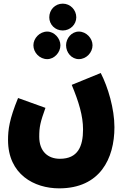

<svg xmlns="http://www.w3.org/2000/svg" viewBox="-20 -802 697 1052"><path d="M324 -635C365 -635 398 -668 398 -707C398 -748 365 -782 324 -782C281 -782 250 -748 250 -707C250 -668 281 -635 324 -635ZM239 -478C277 -478 311 -514 311 -554C311 -592 277 -629 239 -629C197 -629 163 -592 163 -554C163 -514 197 -478 239 -478ZM412 -478C453 -478 487 -514 487 -554C487 -592 453 -629 412 -629C372 -629 342 -592 342 -554C342 -514 372 -478 412 -478ZM24 -35C24 154 168 230 304 230C528 230 607 67 607 -105C607 -206 572 -324 532 -402L373 -337C412 -243 435 -167 435 -93C435 0 407 68 308 68C243 68 195 28 195 -53C195 -107 201 -133 229 -211L79 -265C31 -148 24 -91 24 -35Z"/></svg>

Font: Noto Sans Arabic ExtCond Blk
Style: Regular
Weight: 900
Width: 2
Designer: Monotype Design Team, Nadine Chahine, Nizar Qandah and Khaled Hosny
Foundry: Monotype Imaging Inc.
Version: Version 2.012